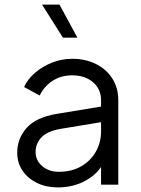

<svg xmlns="http://www.w3.org/2000/svg" viewBox="-20 -804 612 836"><path d="M232 12Q294 12 344 -13Q394 -38 420 -77V0H495V-368Q495 -421 469.5 -461.5Q444 -502 398.5 -525Q353 -548 294 -548Q249 -548 207 -531.5Q165 -515 132.5 -487Q100 -459 85 -425L153 -388Q171 -427 208 -451.5Q245 -476 294 -476Q350 -476 385 -446Q420 -416 420 -368V-340L226 -308Q137 -293 96 -247Q55 -201 55 -139Q55 -95 78 -61Q101 -27 141 -7.5Q181 12 232 12ZM135 -142Q135 -179 160.5 -206Q186 -233 244 -243L420 -272V-232Q420 -183 397 -143Q374 -103 333 -79.5Q292 -56 237 -56Q192 -56 163.5 -81Q135 -106 135 -142ZM254 -640H317L239 -784H163Z"/></svg>

Font: Plus Jakarta Sans
Style: Regular
Weight: 400
Designer: Gumpita Rahayu
Foundry: Tokotype
Version: Version 2.004; ttfautohint (v1.8.3)